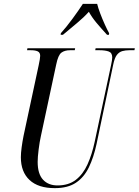

<svg xmlns="http://www.w3.org/2000/svg" viewBox="-20 -964 718 994"><path d="M264 10Q178 10 133 -32Q88 -74 88 -150Q88 -171 92 -201Q96 -231 102 -261L180 -625Q184 -644 186 -656Q188 -668 188 -675Q188 -692 175.5 -698Q163 -704 140 -704H120L122 -714H369L367 -704H343Q315 -704 298 -691.5Q281 -679 271 -630L192 -261Q185 -230 180 -190Q175 -150 175 -126Q175 -64 202.5 -34Q230 -4 278 -4Q335 -4 372.5 -33Q410 -62 433 -113Q456 -164 470 -229L555 -627Q561 -654 561 -667Q561 -691 542.5 -697.5Q524 -704 495 -704H473L475 -714H678L676 -704H650Q630 -704 613.5 -699.5Q597 -695 585 -679.5Q573 -664 566 -629L480 -219Q465 -149 440 -97.5Q415 -46 373 -18Q331 10 264 10ZM295 -792Q323 -823 355 -866.5Q387 -910 409 -944H483Q488 -923 499 -894Q510 -865 522.5 -837.5Q535 -810 545 -792L544 -784H534Q502 -819 479 -846.5Q456 -874 440 -903Q413 -873 378.5 -844.5Q344 -816 306 -784H294Z"/></svg>

Font: Noto Serif Display ExtraCondensed
Style: Italic
Weight: 400
Width: 2
Italic angle: -12°
Designer: Monotype Design Team
Foundry: Monotype Imaging Inc.
Version: Version 2.009